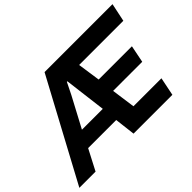

<svg xmlns="http://www.w3.org/2000/svg" viewBox="-171 -1022 1315 1315"><g transform="rotate(-45 486.0 -364.5)"><path d="M372 -489 414 -574H419L457 -269H255ZM118 0 196 -150H468L486 0H862L889 -133H618L594 -306H876L901 -431H579L555 -596H983L1011 -729H353L-39 0Z"/></g></svg>

Font: Mona Sans
Style: Bold Italic
Weight: 700
Italic angle: -11.7°
Designer: Deni Anggara
Foundry: GitHub
Version: Version 2.000;Glyphs 3.2.3 (3260)